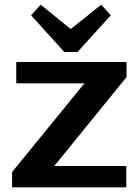

<svg xmlns="http://www.w3.org/2000/svg" viewBox="-20 -807 597 827"><path d="M32 -66 382 -495 398 -448H50V-540H525V-475L174 -43L158 -92H524V0H32ZM457 -741 314 -583H257L114 -741L155 -787L319 -654H250L416 -787Z"/></svg>

Font: Pathway Extreme 12pt SemiBold
Style: Regular
Weight: 600
Version: Version 1.001;gftools[0.9.26]